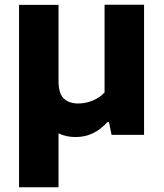

<svg xmlns="http://www.w3.org/2000/svg" viewBox="-20 -567 690 807"><path d="M60 220V-546.5H226V-226.5Q226 -173 248.5 -152.5Q271 -132 309 -132Q338.5 -132 368.5 -143.8Q398.5 -155.5 419.5 -178.5V-547H585.5V0H449L438 -54H431.5Q375.5 9 298 9Q257 9 226 -6.5V220Z"/></svg>

Font: Encode Sans SemiExpanded SemiExpanded
Style: Bold
Weight: 700
Width: 6
Designer: Multiple Designers
Foundry: Impallari Type
Version: Version 3.000; ttfautohint (v1.8.3) -l 8 -r 50 -G 200 -x 14 